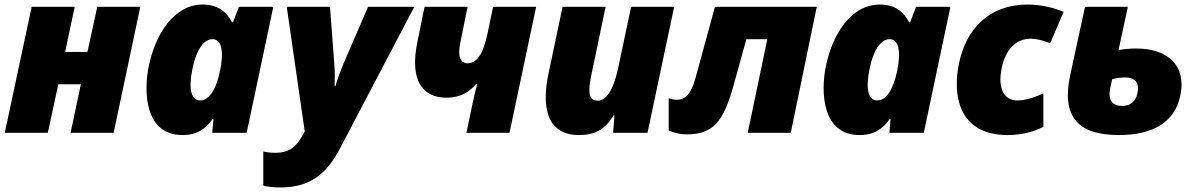

<svg xmlns="http://www.w3.org/2000/svg" viewBox="-20 -583 5239 843"><path d="M1 0H190L236 -213H335L290 0H479L596 -553H407L364 -355H266L308 -553H119Z M781 10C847 10 884 -19 913 -60H917L912 0H1063L1180 -553H1029L1003 -485H999C973 -533 936 -563 870 -563C738 -563 661 -423 634 -297C608 -173 619 10 781 10ZM859 -142C820 -142 806 -191 825 -281C842 -365 875 -411 913 -411C953 -411 964 -357 946 -272C929 -188 897 -142 859 -142Z M1211 240C1337 240 1412 185 1472 70L1799 -553H1596L1487 -301C1477 -277 1462 -236 1453 -206H1449C1450 -235 1451 -265 1448 -299L1429 -553H1239L1318 -6L1307 14C1279 64 1247 88 1189 88C1167 88 1148 85 1136 82V232C1150 236 1173 240 1211 240Z M2028 0H2217L2334 -553H2145L2121 -438C2103 -350 2075 -305 2033 -305C2000 -305 1989 -336 2001 -396L2033 -553H1844L1812 -396C1780 -239 1828 -154 1941 -154C2005 -154 2045 -183 2071 -215H2076C2070 -195 2063 -169 2056 -134Z M2522 10C2592 10 2638 -15 2674 -77H2678L2672 0H2823L2940 -553H2751L2694 -284C2673 -185 2641 -141 2604 -141C2566 -141 2560 -177 2576 -252L2639 -553H2450L2388 -259C2360 -126 2373 10 2522 10Z M2995 7C3113 7 3157 -50 3202 -212L3257 -411H3349L3263 0H3452L3566 -553H3119L3033 -238C3016 -175 2991 -145 2952 -145C2939 -145 2928 -147 2916 -152V-10C2941 1 2969 7 2995 7Z M3754 10C3820 10 3857 -19 3886 -60H3890L3885 0H4036L4153 -553H4002L3976 -485H3972C3946 -533 3909 -563 3843 -563C3711 -563 3634 -423 3607 -297C3581 -173 3592 10 3754 10ZM3832 -142C3793 -142 3779 -191 3798 -281C3815 -365 3848 -411 3886 -411C3926 -411 3937 -357 3919 -272C3902 -188 3870 -142 3832 -142Z M4404 10C4462 10 4512 -2 4561 -26V-173C4516 -152 4475 -142 4448 -142C4387 -142 4360 -195 4378 -283C4395 -369 4443 -413 4506 -413C4530 -413 4560 -406 4591 -393L4650 -531C4599 -552 4545 -563 4490 -563C4322 -563 4222 -454 4191 -307C4160 -162 4191 10 4404 10Z M4892 10C5046 10 5138 -49 5162 -162C5190 -289 5114 -370 4969 -370C4943 -370 4916 -368 4891 -363L4932 -553H4744L4679 -254C4640 -73 4710 10 4892 10ZM4855 -198 4863 -235C4884 -241 4903 -243 4920 -243C4964 -243 4984 -219 4974 -174C4966 -135 4942 -118 4906 -118C4864 -118 4843 -143 4855 -198Z"/></svg>

Font: Noto Sans Black
Style: Italic
Weight: 900
Italic angle: -12°
Designer: Monotype Design Team
Foundry: Monotype Imaging Inc.
Version: Version 2.013